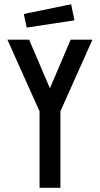

<svg xmlns="http://www.w3.org/2000/svg" viewBox="-20 -895 476 915"><path d="M168.5 -364.5 15.3 -706H118.7L217.9 -474.1L316.7 -706H420.6L267.8 -364.5V0H168.5ZM93.3 -828.3 319 -874.7 334.7 -798.1 107.5 -763.6Z"/></svg>

Font: Lineal Thin
Style: Regular
Weight: 200
Designer: Created by Frank Adebiaye with contributions from Anton Moglia & Ariel Martín Pérez
Created by Frank ADEBIAYE with FontF
Foundry: Velvetyne Type Foundry
Version: Version 2.000;Glyphs 3.2 (3227)